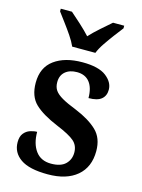

<svg xmlns="http://www.w3.org/2000/svg" viewBox="-117 -834 675 912"><g transform="rotate(15 220.0 -378.0)"><path d="M209 10Q118 10 75 -20Q32 -50 32 -101Q32 -129 44.5 -144.5Q57 -160 75 -166Q93 -172 109 -172Q109 -114 135 -78.5Q161 -43 211 -43Q259 -43 282 -65.5Q305 -88 305 -122Q305 -157 281 -178Q257 -199 194 -225Q117 -257 79.5 -293Q42 -329 42 -396Q42 -471 94 -509Q146 -547 232 -547Q312 -547 349 -518.5Q386 -490 386 -453Q386 -423 366 -406.5Q346 -390 303 -390Q303 -440 281.5 -467.5Q260 -495 219 -495Q183 -495 161.5 -476.5Q140 -458 140 -425Q140 -401 151 -385Q162 -369 188 -354Q214 -339 260 -321Q328 -293 366 -256.5Q404 -220 404 -156Q404 -77 352.5 -33.5Q301 10 209 10ZM165 -606Q155 -629 137 -655.5Q119 -682 99.5 -708Q80 -734 66 -753V-766H121Q143 -747 171.5 -721Q200 -695 221 -672Q242 -695 271.5 -721Q301 -747 323 -766H378V-753Q363 -734 343.5 -708Q324 -682 306 -655.5Q288 -629 279 -606Z"/></g></svg>

Font: Noto Serif Bengali SemiCondensed SemiBold
Style: Regular
Weight: 600
Width: 4
Designer: Juan Bruce, Universal Thirst, Indian Type Foundry and the Monotype Design Team.
Foundry: Monotype Imaging Inc.
Version: Version 2.003; ttfautohint (v1.8.4.7-5d5b)